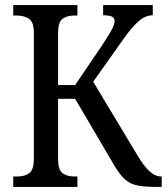

<svg xmlns="http://www.w3.org/2000/svg" viewBox="-20 -734 655 754"><path d="M32 0V-41H49Q77 -41 95 -54Q113 -67 113 -112V-605Q113 -648 93.5 -660.5Q74 -673 46 -673H32V-714H284V-673H271Q243 -673 225.5 -660Q208 -647 208 -603V-400H275L381 -556Q410 -600 420 -619.5Q430 -639 430 -651Q430 -664 419 -669Q408 -674 385 -674V-714H580V-674Q550 -674 523 -649.5Q496 -625 465 -581L346 -413L521 -122Q544 -83 566.5 -62Q589 -41 613 -41H615V0H590Q539 0 510.5 -8Q482 -16 462 -38Q442 -60 419 -101L275 -346H208V-112Q208 -67 225.5 -54Q243 -41 271 -41H284V0Z"/></svg>

Font: Noto Serif Condensed
Style: Regular
Weight: 400
Width: 3
Designer: Monotype Design Team
Foundry: Monotype Imaging Inc.
Version: Version 2.013; ttfautohint (v1.8.4.7-5d5b)